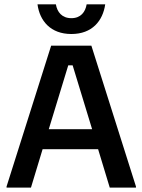

<svg xmlns="http://www.w3.org/2000/svg" viewBox="-20 -859 652 879"><path d="M306.7 -703.3C401.7 -703.3 450.8 -763.3 461.7 -839.2H376.7C370.8 -804.2 350 -775.8 306.7 -775.8C263.3 -775.8 241.7 -804.2 235.8 -839.2H151.7C161.7 -763.3 211.7 -703.3 306.7 -703.3ZM121.7 0 175 -175.8H429.2L482.5 0H602.5V-5L398.3 -650H214.2L10 -5V0ZM292.5 -560H312.5L401.7 -267.5H203.3Z"/></svg>

Font: Familjen Grotesk Medium
Style: Regular
Weight: 500
Designer: Anders Wikstroem, Jonas Baeckman, Matilda Gysing, Kristian Moeller
Foundry: Familjen STHLM AB
Version: Version 2.000